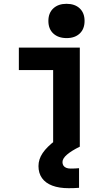

<svg xmlns="http://www.w3.org/2000/svg" viewBox="-20 -770 590 1008"><path d="M259 0V-402H79V-520H399V0ZM330 -570Q286 -570 260 -594Q234 -618 234 -660Q234 -702 260 -726Q286 -750 329 -750Q373 -750 398.5 -726Q424 -702 424 -660Q424 -618 398.5 -594Q373 -570 330 -570ZM341 218Q290 218 254.5 204.5Q219 191 200.5 165Q182 139 182 102Q182 66 204 33.5Q226 1 271 -33L399 0Q356 21 332 41.5Q308 62 308 81Q308 92 313 99.5Q318 107 327.5 111Q337 115 351 115Q362 115 373.5 114.5Q385 114 395 113V216Q383 217 369.5 217.5Q356 218 341 218Z"/></svg>

Font: M PLUS Code Latin SemiExpanded
Style: Bold
Weight: 700
Width: 6
Designer: Coji Morishita
Foundry: UNDERFOREST DESIGN
Version: Version 1.002; ttfautohint (v1.8.3)